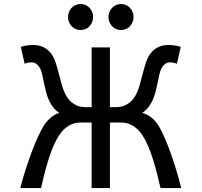

<svg xmlns="http://www.w3.org/2000/svg" viewBox="-20 -953 1026 973"><path d="M537.1 -410.2H571.3Q583 -410.2 595.9 -413.1Q608.9 -416 621.3 -422.9Q633.8 -429.7 645.5 -440.9Q657.2 -452.1 666.5 -468.8Q679.2 -491.7 687.5 -521Q695.8 -550.3 703.4 -580.1Q710.9 -609.9 719.7 -636.5Q728.5 -663.1 742.2 -681.2Q759.3 -704.1 782.5 -714.6Q805.7 -725.1 835 -725.1Q850.6 -725.1 867.7 -722.4Q884.8 -719.7 896 -715.3L876.5 -629.9Q870.6 -632.8 860.4 -635Q850.1 -637.2 842.3 -637.2Q825.2 -637.2 812.7 -625.7Q800.3 -614.3 793.5 -595.7Q789.1 -583.5 785.4 -565.4Q781.7 -547.4 777.3 -526.4Q772.9 -505.4 767.1 -483.4Q761.2 -461.4 752 -441.9Q744.1 -425.8 732.2 -409.7Q720.2 -393.6 700.7 -380.9Q727.1 -374 749.3 -356Q771.5 -337.9 788.6 -307.6Q801.8 -284.2 816.4 -250.2Q831.1 -216.3 845.5 -175.8Q859.9 -135.3 873.5 -90.3Q887.2 -45.4 898.4 0H793.5Q780.8 -55.2 768.6 -100.1Q756.3 -145 743.4 -180.7Q730.5 -216.3 716.3 -242.9Q702.1 -269.5 686 -288.1Q668.9 -308.1 645.3 -320.1Q621.6 -332 593.3 -332H537.1V0H444.3V-332H388.2Q359.9 -332 336.2 -320.1Q312.5 -308.1 295.4 -288.1Q279.3 -269.5 265.1 -242.9Q251 -216.3 238 -180.7Q225.1 -145 212.6 -100.1Q200.2 -55.2 188 0H83Q94.2 -45.4 109.4 -92.5Q124.5 -139.6 140.6 -182.6Q156.7 -225.6 172.9 -260.7Q189 -295.9 202.6 -317.4Q216.8 -339.4 236.6 -356.4Q256.3 -373.5 280.8 -380.9Q261.2 -393.6 249.3 -409.7Q237.3 -425.8 229.5 -441.9Q220.2 -461.4 214.4 -483.4Q208.5 -505.4 204.1 -526.4Q199.7 -547.4 196 -565.4Q192.4 -583.5 188 -595.7Q181.2 -614.3 168.7 -625.7Q156.2 -637.2 139.2 -637.2Q131.3 -637.2 121.1 -635Q110.8 -632.8 105 -629.9L85.4 -715.3Q96.7 -719.7 113.8 -722.4Q130.9 -725.1 146.5 -725.1Q175.8 -725.1 199 -714.6Q222.2 -704.1 239.3 -681.2Q252.9 -663.1 261.7 -636.5Q270.5 -609.9 278.1 -580.1Q285.6 -550.3 293.9 -521Q302.2 -491.7 314.9 -468.8Q324.2 -452.1 335.9 -440.9Q347.7 -429.7 360.1 -422.9Q372.6 -416 385.5 -413.1Q398.4 -410.2 410.2 -410.2H444.3V-712.9H537.1ZM324.7 -866.7Q324.7 -880.4 329.6 -892.3Q334.5 -904.3 343 -913.3Q351.6 -922.4 363 -927.5Q374.5 -932.6 388.2 -932.6Q401.9 -932.6 413.6 -927.5Q425.3 -922.4 433.6 -913.3Q441.9 -904.3 446.8 -892.3Q451.7 -880.4 451.7 -866.7Q451.7 -853 446.8 -841.1Q441.9 -829.1 433.6 -820.1Q425.3 -811 413.6 -805.9Q401.9 -800.8 388.2 -800.8Q374.5 -800.8 363 -805.9Q351.6 -811 343 -820.1Q334.5 -829.1 329.6 -841.1Q324.7 -853 324.7 -866.7ZM529.8 -866.7Q529.8 -880.4 534.7 -892.3Q539.6 -904.3 548.1 -913.3Q556.6 -922.4 568.1 -927.5Q579.6 -932.6 593.3 -932.6Q606.9 -932.6 618.7 -927.5Q630.4 -922.4 638.7 -913.3Q647 -904.3 651.9 -892.3Q656.7 -880.4 656.7 -866.7Q656.7 -853 651.9 -841.1Q647 -829.1 638.7 -820.1Q630.4 -811 618.7 -805.9Q606.9 -800.8 593.3 -800.8Q579.6 -800.8 568.1 -805.9Q556.6 -811 548.1 -820.1Q539.6 -829.1 534.7 -841.1Q529.8 -853 529.8 -866.7Z"/></svg>

Font: Andika Cyr
Style: Regular
Weight: 400
Designer: Victor Gaultney, Annie Olsen, Julie Remington, Don Collingsworth, Eric Hays, Becca Hirsbrunner
Foundry: SIL International
Version: Version 5.000